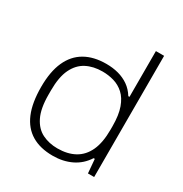

<svg xmlns="http://www.w3.org/2000/svg" viewBox="-171 -851 943 992"><g transform="rotate(30 300.5 -355.5)"><path d="M282 12Q207 12 156 -18.5Q105 -49 79 -110.5Q53 -172 53 -267Q53 -358 80 -418Q107 -478 159 -508Q211 -538 286 -538Q325 -538 358.5 -529Q392 -520 419.5 -501Q447 -482 467 -450H474V-723H523V0H486L479 -83H472Q441 -35 392 -11.5Q343 12 282 12ZM284 -33Q344 -33 386.5 -56.5Q429 -80 451.5 -128.5Q474 -177 474 -254V-274Q474 -341 458.5 -384Q443 -427 416.5 -451Q390 -475 357 -484.5Q324 -494 289 -494Q234 -494 193 -472.5Q152 -451 129 -403.5Q106 -356 106 -276V-251Q106 -169 129.5 -121Q153 -73 193.5 -53Q234 -33 284 -33Z"/></g></svg>

Font: Archivo SemiExpanded Thin
Style: Regular
Weight: 250
Width: 6
Designer: Hector Gatti
Foundry: Omnibus-Type
Version: Version 2.001